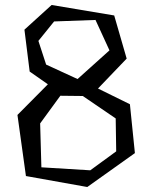

<svg xmlns="http://www.w3.org/2000/svg" viewBox="-20 -732 611 770"><path d="M222 -348 141 -237 146 -61 342 -49 446 -125 444 -257 312 -347ZM197 -646 134 -568 165 -473 291 -415 419 -530 363 -652ZM438 -670 488 -497 373 -377 501 -314 521 -118 330 18 84 -26 50 -271 172 -394 99 -445 78 -613 187 -712Z"/></svg>

Font: Underdog
Style: Regular
Weight: 400
Designer: Sergey Steblina
Foundry: Sergey Steblina, Jovanny Lemonad
Version: Version 1.001; ttfautohint (v0.9)